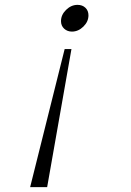

<svg xmlns="http://www.w3.org/2000/svg" viewBox="-20 -570 540 790"><path d="M276 -440Q257 -440 244 -452Q231 -464 231 -483Q231 -509 252 -529.5Q273 -550 299 -550Q319 -550 331.5 -538Q344 -526 344 -507Q344 -481 323 -460.5Q302 -440 276 -440ZM104 200 246 -368H274L174 200Z"/></svg>

Font: Xanh Mono
Style: Italic
Weight: 400
Italic angle: -12°
Monospace: yes
Designer: Lam Bao, Duy Dao
Foundry: Yellow Type Foundry
Version: Version 3.101; ttfautohint (v1.8.3)